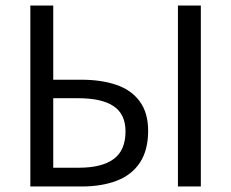

<svg xmlns="http://www.w3.org/2000/svg" viewBox="-20 -676 838 696"><path d="M90 0V-656H173V-387H275Q347 -387 401.5 -368.5Q456 -350 486.5 -308.5Q517 -267 517 -202Q517 -132 487.5 -87Q458 -42 403.5 -21Q349 0 276 0ZM173 -68H266Q349 -68 392 -99.5Q435 -131 435 -200Q435 -262 392 -291Q349 -320 263 -320H173ZM625 0V-656H708V0Z"/></svg>

Font: Source Sans 3
Style: Regular
Weight: 400
Designer: Paul D. Hunt
Foundry: Adobe
Version: Version 3.046;hotconv 1.0.118;makeotfexe 2.5.65603